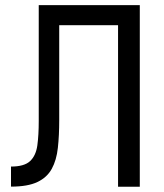

<svg xmlns="http://www.w3.org/2000/svg" viewBox="-20 -713 626 733"><path d="M22 -0.5V-77.1Q72.8 -77.1 95 -98.1Q117.2 -119.1 122.6 -158.2Q127.9 -197.3 127.9 -251V-693.4H513.7V0H430.7V-616.7H206.1V-254.4Q206.1 -195.8 200.9 -148.7Q195.8 -101.6 177.7 -68.6Q159.7 -35.6 122.8 -18.1Q85.9 -0.5 22 -0.5Z"/></svg>

Font: Cascadia Mono SemiLight
Style: Regular
Weight: 350
Monospace: yes
Designer: Aaron Bell
Foundry: Saja Typeworks
Version: Version 2404.023; ttfautohint (v1.8.4)